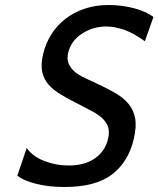

<svg xmlns="http://www.w3.org/2000/svg" viewBox="-20 -734 634 768"><path d="M237.8 14C321.1 14 384.7 -2.8 428.4 -36.5C472.2 -70.2 501.2 -117.7 515.3 -179C522.9 -211.7 524.6 -239.2 520.4 -261.5C516.2 -283.8 507 -303.3 492.9 -320C478.7 -336.7 459.7 -351.7 435.8 -365C411.8 -378.3 383.9 -392.3 352 -407C336.8 -413.7 322.4 -420.5 308.7 -427.5C295 -434.5 283.5 -442.5 274.2 -451.5C265 -460.5 258.2 -470.7 253.8 -482C249.4 -493.3 249 -507 252.7 -523C260 -554.3 278.2 -579.7 307.3 -599C336.4 -618.3 369.3 -628 406 -628C428 -628 451.8 -623.5 477.4 -614.5C503 -605.5 530.3 -590.3 559.4 -569L593.8 -666C585.3 -672.7 574.6 -679 561.6 -685C548.7 -691 534.2 -696.2 518.2 -700.5C502.2 -704.8 485.5 -708.2 468 -710.5C450.6 -712.8 432.8 -714 414.8 -714C379.5 -714 347.2 -709 317.9 -699C288.6 -689 262.7 -675.2 240.3 -657.5C217.9 -639.8 199.2 -619 184.4 -595C169.5 -571 158.7 -544.7 152.1 -516C145.8 -488.7 144.8 -465.3 149 -446C153.2 -426.7 161.6 -409.8 174.3 -395.5C187 -381.2 203.6 -367.8 224.1 -355.5C244.6 -343.2 268.3 -330.3 295.2 -317C316.1 -306.3 334.8 -296.5 351.4 -287.5C368 -278.5 381.4 -268.8 391.7 -258.5C402 -248.2 409 -236.8 412.8 -224.5C416.6 -212.2 416.5 -197 412.3 -179C404.6 -145.7 387.1 -119.5 359.7 -100.5C332.3 -81.5 297 -72 253.6 -72C220.3 -72 188.2 -78 157.3 -90C126.4 -102 102.9 -119.3 86.8 -142L49.2 -31C66.7 -17.7 92.1 -6.8 125.2 1.5C158.2 9.8 195.8 14 237.8 14Z"/></svg>

Font: Cabin Condensed
Style: Regular
Weight: 400
Italic angle: -13°
Designer: Pablo Impallari
Foundry: Pablo Impallari. www.impallari.com Igino Marini. www.ikern.com
Version: Version 1.006